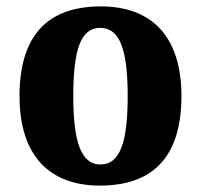

<svg xmlns="http://www.w3.org/2000/svg" viewBox="-20 -570 628 600"><path d="M292 10C460 10 547 -82 547 -270C547 -458 452 -550 295 -550C128 -550 41 -458 41 -270C41 -82 136 10 292 10ZM294 -56C232 -56 209 -130 209 -270C209 -411 231 -483 293 -483C356 -483 379 -411 379 -270C379 -130 357 -56 294 -56Z"/></svg>

Font: Noto Serif Lao SemiCondensed ExtraBold
Style: Regular
Weight: 800
Width: 4
Designer: Monotype Design Team
Foundry: Monotype Imaging Inc.
Version: Version 2.003